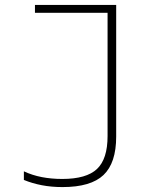

<svg xmlns="http://www.w3.org/2000/svg" viewBox="-20 -750 640 780"><path d="M234 10Q189 10 150 2.5Q111 -5 77 -19V-54Q111 -38 150 -30.5Q189 -23 233 -23Q331 -23 374 -63.5Q417 -104 417 -197V-698H122V-730H452V-195Q452 -88 400.5 -39Q349 10 234 10Z"/></svg>

Font: M PLUS Code Latin Expanded ExtraLight
Style: Regular
Weight: 250
Width: 7
Designer: Coji Morishita
Foundry: UNDERFOREST DESIGN
Version: Version 1.002; ttfautohint (v1.8.3)